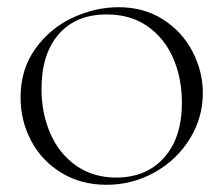

<svg xmlns="http://www.w3.org/2000/svg" viewBox="-20 -500 619 532"><path d="M37 -230Q37 -308 78 -365Q119 -422 181.5 -451Q244 -480 309 -480Q379 -480 432 -446Q485 -412 513.5 -357Q542 -302 542 -242Q542 -174 506 -115.5Q470 -57 408.5 -22.5Q347 12 275 12Q205 12 150.5 -21Q96 -54 66.5 -109.5Q37 -165 37 -230ZM484 -216Q484 -283 460 -338.5Q436 -394 389 -427Q342 -460 276 -460Q190 -460 142.5 -405Q95 -350 95 -254Q95 -186 119.5 -130Q144 -74 191 -41Q238 -8 302 -8Q385 -8 434.5 -63Q484 -118 484 -216Z"/></svg>

Font: Cormorant SC Light
Style: Regular
Weight: 300
Designer: Christian Thalmann (Catharsis Fonts)
Foundry: Catharsis Fonts
Version: Version 4.000